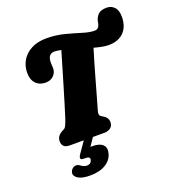

<svg xmlns="http://www.w3.org/2000/svg" viewBox="-173 -902 1143 1267"><g transform="rotate(-20 398.0 -269.0)"><path d="M435.5 -155.5Q429.5 -135.5 432 -126Q434.5 -116.5 440.5 -112.5L459 -101Q487.5 -83.5 487.5 -55Q487.5 -27.5 470 -13.8Q452.5 0 426 0H181.5Q153.5 0 141.2 -13Q129 -26 129 -46.5Q129 -68 139.2 -82Q149.5 -96 166.5 -105L185 -115Q196.5 -121 214.5 -174.5Q225 -207 241.5 -261.2Q258 -315.5 277 -379.2Q296 -443 314 -504Q332 -565 345.5 -610.5Q315.5 -617 298.5 -617Q252.5 -617 251.5 -557Q251 -547 252.2 -538.5Q253.5 -530 253.5 -516.5Q253.5 -486.5 232 -465Q210.5 -443.5 175.5 -443.5Q133 -443.5 107 -471Q81 -498.5 82 -549Q83 -596 106.2 -634Q129.5 -672 173.2 -694.5Q217 -717 279 -717Q344 -717 403.2 -701.5Q462.5 -686 512 -670.5Q561.5 -655 597 -655Q622 -655 631 -681.5Q633 -687.5 634 -692.5Q635 -697.5 636 -704Q641.5 -732 660.5 -751.5Q679.5 -771 722 -771Q754 -771 775.5 -747.5Q797 -724 796 -677Q795 -610.5 756.8 -572.2Q718.5 -534 650 -534Q631 -534 605.2 -539Q579.5 -544 550 -552Q535 -503.5 518 -444.8Q501 -386 484.8 -328.5Q468.5 -271 455.5 -224.8Q442.5 -178.5 435.5 -155.5ZM287.5 -9.5H351.5L307 55.5Q313 55.5 319.5 55.5Q371 55.5 393 77Q415 98.5 404.5 138.5Q393 181.5 350.8 207.2Q308.5 233 241.5 233Q184 233 156.5 214.5Q129 196 135 172.5Q139.5 156.5 150.8 147.2Q162 138 175.5 138Q185.5 138 192.8 141.8Q200 145.5 207 151Q224 164 244.5 164Q272.5 164 279.5 137.5Q286 114 252 114H236Q219 114 217.5 103.8Q216 93.5 227.5 77Z"/></g></svg>

Font: Fraunces 9pt S100 Black
Style: Italic
Weight: 900
Italic angle: -16°
Version: Version 1.000; ttfautohint (v1.8.3)